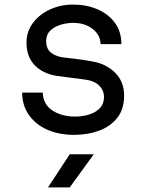

<svg xmlns="http://www.w3.org/2000/svg" viewBox="-20 -580 640 840"><path d="M304 10Q238 10 187 -12.5Q136 -35 106.5 -77Q77 -119 77 -175H167Q169 -123 209.5 -96.5Q250 -70 308 -70Q341 -70 370 -79Q399 -88 417 -107Q435 -126 435 -155Q435 -185 413.5 -206Q392 -227 351 -232Q320 -236 289.5 -240Q259 -244 228 -248Q167 -258 131.5 -295Q96 -332 96 -393Q96 -442 124 -479.5Q152 -517 198.5 -538.5Q245 -560 300 -560Q358 -560 406 -539.5Q454 -519 482.5 -480.5Q511 -442 511 -387H420Q419 -428 384.5 -454Q350 -480 300 -480Q274 -480 246.5 -472Q219 -464 200.5 -446.5Q182 -429 182 -401Q182 -367 202 -350.5Q222 -334 255 -329Q278 -326 310 -322.5Q342 -319 385 -311Q444 -301 483.5 -262Q523 -223 523 -162Q523 -103 493.5 -65Q464 -27 414 -8.5Q364 10 304 10ZM190 240 285 95H390L285 240Z"/></svg>

Font: Tiny
Style: Regular
Weight: 400
Designer: Philipp Nurullin, Konstantin Bulenkov
Foundry: JetBrains
Version: Version 2.251; ttfautohint (v1.8.4.7-5d5b)